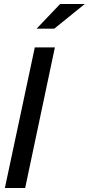

<svg xmlns="http://www.w3.org/2000/svg" viewBox="-20 -936 442 956"><path d="M162.3 -793.3 279.3 -916H402L250.3 -793.3ZM4.3 0 153.3 -700H253.3L105.3 0Z"/></svg>

Font: Red Hat Display VF
Style: Italic
Weight: 300
Italic angle: -12°
Designer: Pentagram, MCKL
Foundry: Pentagram, MCKL
Version: Version 1.010